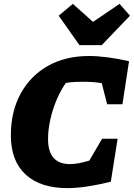

<svg xmlns="http://www.w3.org/2000/svg" viewBox="-20 -959 691 991"><path d="M328 12Q188 12 112 -58.5Q36 -129 36 -260Q36 -383 86.5 -475.5Q137 -568 227.5 -619Q318 -670 439 -670Q483 -670 536.5 -663Q590 -656 646 -643L612 -421H533L505 -530Q461 -537 411 -537Q390 -537 367.5 -536Q345 -535 320 -531Q292 -491 271.5 -442Q251 -393 239.5 -341Q228 -289 228 -241Q228 -112 342 -112Q381 -112 441 -130L507 -243H587L552 -21Q417 12 328 12ZM390 -726 283 -878 356 -939 460 -846 597 -939 651 -878 505 -726Z"/></svg>

Font: Piazzolla SC ExtraBold
Style: Italic
Weight: 800
Italic angle: -11.3°
Designer: Juan Pablo del Peral
Foundry: Huerta Tipografica
Version: Version 1.330